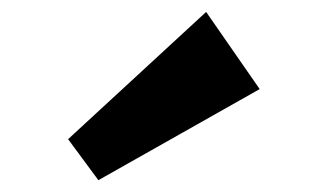

<svg xmlns="http://www.w3.org/2000/svg" viewBox="-20 -854 536 322"><path d="M415.5 -704.6 145 -551.8 94.2 -620.6 325.7 -834Z"/></svg>

Font: Bevan
Style: Regular
Weight: 400
Foundry: vernon adams
Version: Version 1.000